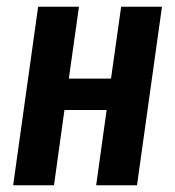

<svg xmlns="http://www.w3.org/2000/svg" viewBox="-20 -549 519 569"><path d="M265 0 296 -223H171L140 0H19L93 -529H214L184 -316H309L339 -529H460L386 0Z"/></svg>

Font: Fira Sans Extra Condensed Medium
Style: Italic
Weight: 500
Width: 3
Italic angle: -8°
Designer: Carrois Corporate & Edenspiekermann AG
Foundry: Carrois Corporate GbR & Edenspiekermann AG
Version: Version 4.203